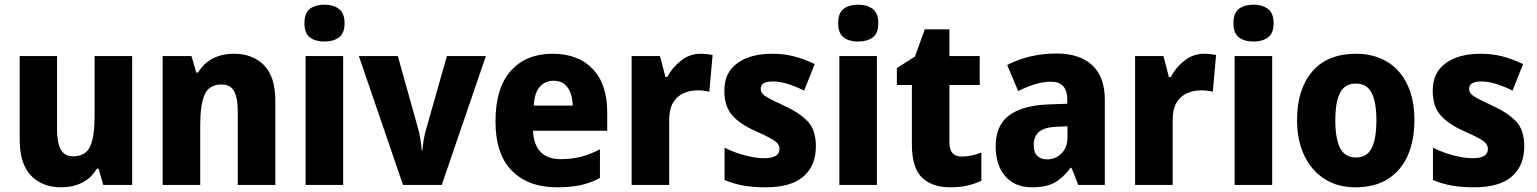

<svg xmlns="http://www.w3.org/2000/svg" viewBox="-20 -788 6548 818"><path d="M543 -549V0H420L400 -69H392Q368 -28 328.5 -9Q289 10 241 10Q160 10 112 -40Q64 -90 64 -191V-549H223V-238Q223 -180 239 -151Q255 -122 290 -122Q346 -122 364.5 -165.5Q383 -209 383 -290V-549Z M976 -559Q1057 -559 1105 -510Q1153 -461 1153 -359V0H993V-313Q993 -370 977.5 -399Q962 -428 924 -428Q871 -428 852 -385Q833 -342 833 -253V0H673V-549H796L816 -479H824Q848 -519 887 -539Q926 -559 976 -559Z M1362 -768Q1400 -768 1424 -750Q1448 -732 1448 -689Q1448 -646 1424 -628.5Q1400 -611 1362 -611Q1324 -611 1300.5 -628.5Q1277 -646 1277 -689Q1277 -733 1300.5 -750.5Q1324 -768 1362 -768ZM1442 -549V0H1282V-549Z M1697 0 1509 -549H1675L1760 -245Q1766 -224 1770.5 -198Q1775 -172 1777 -148H1780Q1781 -170 1785.5 -195Q1790 -220 1797 -243L1884 -549H2050L1862 0Z M2334 -559Q2443 -559 2505 -494.5Q2567 -430 2567 -309V-231H2251Q2253 -173 2282.5 -141.5Q2312 -110 2369 -110Q2416 -110 2455 -120Q2494 -130 2536 -152V-30Q2498 -9 2455 0.5Q2412 10 2353 10Q2231 10 2161 -60.5Q2091 -131 2091 -271Q2091 -414 2156.5 -486.5Q2222 -559 2334 -559ZM2338 -444Q2303 -444 2280 -418.5Q2257 -393 2254 -338H2420Q2419 -386 2398.5 -415Q2378 -444 2338 -444Z M2965 -559Q2977 -559 2991 -557.5Q3005 -556 3016 -554L3002 -397Q2983 -403 2951 -403Q2919 -403 2891.5 -390.5Q2864 -378 2847.5 -350.5Q2831 -323 2831 -276V0H2671V-549H2792L2815 -460H2823Q2843 -499 2880.5 -529Q2918 -559 2965 -559Z M3456 -165Q3456 -82 3403 -36Q3350 10 3242 10Q3191 10 3149.5 3Q3108 -4 3067 -21V-159Q3108 -138 3154 -126Q3200 -114 3236 -114Q3301 -114 3301 -153Q3301 -165 3293.5 -175.5Q3286 -186 3263.5 -198.5Q3241 -211 3196 -231Q3131 -260 3098.5 -298Q3066 -336 3066 -402Q3066 -479 3121.5 -519Q3177 -559 3270 -559Q3319 -559 3362 -548Q3405 -537 3451 -515L3406 -402Q3372 -419 3337.5 -430Q3303 -441 3273 -441Q3221 -441 3221 -410Q3221 -398 3228.5 -389Q3236 -380 3257.5 -368.5Q3279 -357 3322 -337Q3385 -308 3420.5 -271.5Q3456 -235 3456 -165Z M3636 -768Q3674 -768 3698 -750Q3722 -732 3722 -689Q3722 -646 3698 -628.5Q3674 -611 3636 -611Q3598 -611 3574.5 -628.5Q3551 -646 3551 -689Q3551 -733 3574.5 -750.5Q3598 -768 3636 -768ZM3716 -549V0H3556V-549Z M4078 -121Q4099 -121 4119 -125.5Q4139 -130 4161 -138V-18Q4134 -5 4102 2.5Q4070 10 4028 10Q3952 10 3908.5 -31Q3865 -72 3865 -174V-426H3801V-498L3878 -547L3920 -663H4025V-549H4154V-426H4025V-180Q4025 -121 4078 -121Z M4482 -560Q4579 -560 4633 -510.5Q4687 -461 4687 -363V0H4574L4545 -73H4541Q4509 -30 4473 -10Q4437 10 4376 10Q4304 10 4263 -37Q4222 -84 4222 -165Q4222 -253 4278 -295.5Q4334 -338 4443 -343L4527 -346V-363Q4527 -440 4458 -440Q4426 -440 4391 -429.5Q4356 -419 4318 -400L4271 -511Q4314 -534 4367.5 -547Q4421 -560 4482 -560ZM4483 -248Q4429 -246 4406.5 -226Q4384 -206 4384 -171Q4384 -138 4399.5 -123.5Q4415 -109 4441 -109Q4477 -109 4502.5 -134.5Q4528 -160 4528 -204V-250Z M5110 -559Q5122 -559 5136 -557.5Q5150 -556 5161 -554L5147 -397Q5128 -403 5096 -403Q5064 -403 5036.5 -390.5Q5009 -378 4992.5 -350.5Q4976 -323 4976 -276V0H4816V-549H4937L4960 -460H4968Q4988 -499 5025.5 -529Q5063 -559 5110 -559Z M5320 -768Q5358 -768 5382 -750Q5406 -732 5406 -689Q5406 -646 5382 -628.5Q5358 -611 5320 -611Q5282 -611 5258.5 -628.5Q5235 -646 5235 -689Q5235 -733 5258.5 -750.5Q5282 -768 5320 -768ZM5400 -549V0H5240V-549Z M6006 -276Q6006 -191 5978 -126.5Q5950 -62 5894 -26Q5838 10 5755 10Q5678 10 5622.5 -26Q5567 -62 5536.5 -126Q5506 -190 5506 -276Q5506 -407 5570.5 -483Q5635 -559 5758 -559Q5831 -559 5887 -526.5Q5943 -494 5974.5 -430.5Q6006 -367 6006 -276ZM5669 -275Q5669 -197 5689.5 -157Q5710 -117 5757 -117Q5804 -117 5824 -157Q5844 -197 5844 -276Q5844 -354 5823.5 -393Q5803 -432 5756 -432Q5710 -432 5689.5 -393Q5669 -354 5669 -275Z M6474 -165Q6474 -82 6421 -36Q6368 10 6260 10Q6209 10 6167.5 3Q6126 -4 6085 -21V-159Q6126 -138 6172 -126Q6218 -114 6254 -114Q6319 -114 6319 -153Q6319 -165 6311.5 -175.5Q6304 -186 6281.5 -198.5Q6259 -211 6214 -231Q6149 -260 6116.5 -298Q6084 -336 6084 -402Q6084 -479 6139.5 -519Q6195 -559 6288 -559Q6337 -559 6380 -548Q6423 -537 6469 -515L6424 -402Q6390 -419 6355.5 -430Q6321 -441 6291 -441Q6239 -441 6239 -410Q6239 -398 6246.5 -389Q6254 -380 6275.5 -368.5Q6297 -357 6340 -337Q6403 -308 6438.5 -271.5Q6474 -235 6474 -165Z"/></svg>

Font: Noto Sans Devanagari UI SemiCondensed ExtraBold
Style: Regular
Weight: 800
Width: 4
Designer: Jelle Bosma - Monotype Design Team
Foundry: Monotype Imaging Inc.
Version: Version 2.004; ttfautohint (v1.8.4.7-5d5b)